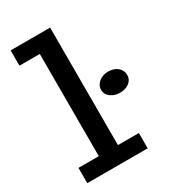

<svg xmlns="http://www.w3.org/2000/svg" viewBox="-171 -772 761 859"><g transform="rotate(-30 210.0 -343.0)"><path d="M128 -22V-686H227V-22ZM23 0V-79H335V0ZM23 -607V-686H221V-607ZM352 -277Q325 -277 305 -292Q285 -307 285 -330Q285 -354 305 -370Q325 -386 352 -386Q383 -386 401.5 -370Q420 -354 420 -330Q420 -307 401.5 -292Q383 -277 352 -277Z"/></g></svg>

Font: BioRhyme ExtraBold
Style: Regular
Weight: 400
Version: Version 1.600;gftools[0.9.33]